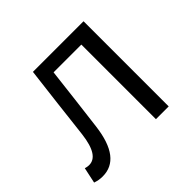

<svg xmlns="http://www.w3.org/2000/svg" viewBox="-138 -694 861 861"><g transform="rotate(-45 292.5 -263.5)"><path d="M59 13C135 13 181 -46 196 -166C209 -268 221 -371 233 -473H409V0H490V-540H169C154 -422 141 -304 127 -186C117 -103 91 -66 52 -66C42 -66 35 -68 28 -70L12 5C27 10 40 13 59 13Z"/></g></svg>

Font: Noto Sans CJK JP DemiLight
Style: Regular
Weight: 350
Designer: Ryoko NISHIZUKA (kana & ideographs); Paul D. Hunt (Latin, Greek & Cyrillic); Wenlong ZHANG (bopomofo); Sandoll Communica
Foundry: Adobe Systems Incorporated
Version: Version 1.004;PS 1.004;hotconv 1.0.82;makeotf.lib2.5.63406